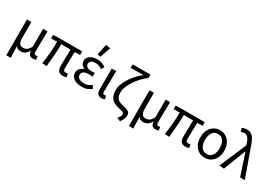

<svg xmlns="http://www.w3.org/2000/svg" viewBox="30 -1839 4362 3093"><g transform="rotate(30 2211.0 -292.5)"><path d="M82 178.5V-486.1H164.3V-188.7Q164.3 -124.9 185.3 -92.2Q206.3 -59.4 253.5 -59.4Q275.4 -59.4 296.3 -66.4Q317.1 -73.3 338.5 -93.9Q359.9 -114.4 382.1 -153.9V-486.1H465.1Q464.4 -420.4 463 -352.4Q461.5 -284.5 460.5 -219.2Q459.4 -153.8 459.4 -95.4Q459.4 -74.8 469.3 -65.7Q479.1 -56.5 494.8 -56.5Q501.4 -56.5 508.7 -58Q516 -59.5 524.3 -62.5L535.4 0.3Q524.4 4.8 510.6 8.4Q496.8 12 476.6 12Q435.5 12 414.9 -11Q394.4 -34.1 389.5 -82.4H386.8Q360.4 -35.8 326.1 -13Q291.8 9.8 252.3 9.8Q222.9 9.8 199.1 0.7Q175.4 -8.5 158.1 -37.1Q158.4 10.7 159 44.8Q159.5 78.9 160.9 109.7Q162.3 140.5 165 178.5Z M1032.8 12Q994.8 12 971.5 -2Q948.1 -16 937.5 -43.4Q927 -70.7 927 -110.3Q927 -129 927.5 -163.9Q928 -198.7 929 -242.7Q930 -286.6 930.8 -332.2Q931.6 -377.8 932.2 -417.8H759.6Q759.6 -316.1 750.8 -206.4Q742.1 -96.7 731.4 4.9L647.9 0Q664.4 -102.8 673.5 -211.2Q682.6 -319.7 682.6 -417.8H570.3V-481.4L640 -486.1H1109.2V-417.8H1011.5Q1009.5 -376.8 1008 -329.6Q1006.5 -282.5 1005.7 -237.4Q1004.9 -192.2 1004.6 -157.1Q1004.3 -121.9 1004.3 -104.3Q1004.3 -79.3 1015.4 -67.9Q1026.6 -56.5 1049.5 -56.5Q1056.3 -56.5 1065.6 -58Q1074.9 -59.5 1088.7 -61.7L1099.8 1.1Q1087.4 5.2 1070.8 8.6Q1054.3 12 1032.8 12Z M1385.5 12Q1325.4 12 1279.2 -5.7Q1233 -23.4 1206.8 -55.2Q1180.6 -87 1180.6 -130.5Q1180.6 -184.5 1211.3 -215.1Q1242 -245.7 1283.4 -255.7V-259.7Q1244.6 -274.1 1225 -303.8Q1205.4 -333.5 1205.4 -368Q1205.4 -411.7 1230.8 -440.5Q1256.2 -469.4 1298 -483.7Q1339.7 -498 1389 -498Q1433.7 -498 1474.1 -483.9Q1514.5 -469.8 1547.3 -444.2L1514.1 -389.9Q1485.6 -411.5 1455.9 -422Q1426.3 -432.6 1391.9 -432.6Q1347.3 -432.6 1316.9 -414.2Q1286.5 -395.8 1286.5 -358.6Q1286.5 -325.8 1313.2 -305.1Q1340 -284.4 1397.4 -284.4Q1412 -284.4 1426.2 -285.5Q1440.3 -286.6 1458.7 -287.6V-217.6Q1438.9 -219.6 1422.1 -220.2Q1405.3 -220.8 1388.3 -220.8Q1325.1 -220.8 1293.4 -200.4Q1261.7 -180 1261.7 -140.7Q1261.7 -100.3 1296.7 -77.2Q1331.6 -54 1393.8 -54Q1429 -54 1460.9 -65.4Q1492.9 -76.7 1527.6 -103.8L1562.4 -49.2Q1518.3 -15.2 1477.7 -1.6Q1437 12 1385.5 12ZM1405.2 -557.8 1348.1 -568.9 1390.8 -770.4 1475.9 -755Z M1753 12Q1719.1 12 1698.8 -1.1Q1678.5 -14.1 1669.3 -39.6Q1660 -65 1660 -101.4V-486.1H1743Q1742.3 -420.4 1740.9 -352.4Q1739.4 -284.5 1738.4 -219.2Q1737.3 -153.8 1737.3 -95.4Q1737.3 -74.8 1746.4 -65.7Q1755.5 -56.5 1771.2 -56.5Q1777.8 -56.5 1785.1 -58Q1792.4 -59.5 1800.7 -62.5L1811.8 0.3Q1800.8 4.8 1787 8.4Q1773.2 12 1753 12Z M2199.6 184.2 2133.8 157.4Q2160.1 124.7 2171.2 106.9Q2182.3 89.1 2182.3 68.8Q2182.3 54 2173.4 43.9Q2164.4 33.8 2140.5 25.5Q2116.6 17.3 2070.8 8Q2022.1 -2 1980.5 -25.4Q1939 -48.7 1913.5 -95.7Q1888.1 -142.6 1888.1 -222.4Q1888.1 -267.3 1903.9 -315.4Q1919.8 -363.4 1947.1 -411Q1974.4 -458.7 2009.2 -503Q2044 -547.4 2081.7 -584.7Q2119.4 -622.1 2156.5 -650.4Q2129 -650 2085.3 -649.6Q2041.6 -649.3 1996.5 -648.2Q1951.4 -647.2 1918.8 -645.4V-712.4H2249V-645.4H2244.3Q2207.4 -619.3 2168.8 -581.4Q2130.1 -543.6 2095.3 -499.3Q2060.5 -454.9 2032.9 -407.4Q2005.2 -359.8 1989.2 -313.5Q1973.1 -267.3 1973.1 -226.1Q1973.1 -168.7 1990.8 -135Q2008.4 -101.3 2041.2 -83.7Q2074 -66.1 2119 -57.7Q2189.1 -44.3 2222.8 -22.1Q2256.5 0 2256.5 49.9Q2256.5 71.9 2243.3 107.3Q2230 142.7 2199.6 184.2Z M2362 178.5V-486.1H2444.3V-188.7Q2444.3 -124.9 2465.3 -92.2Q2486.3 -59.4 2533.5 -59.4Q2555.4 -59.4 2576.3 -66.4Q2597.1 -73.3 2618.5 -93.9Q2639.9 -114.4 2662.1 -153.9V-486.1H2745.1Q2744.4 -420.4 2743 -352.4Q2741.5 -284.5 2740.5 -219.2Q2739.4 -153.8 2739.4 -95.4Q2739.4 -74.8 2749.3 -65.7Q2759.1 -56.5 2774.8 -56.5Q2781.4 -56.5 2788.7 -58Q2796 -59.5 2804.3 -62.5L2815.4 0.3Q2804.4 4.8 2790.6 8.4Q2776.8 12 2756.6 12Q2715.5 12 2694.9 -11Q2674.4 -34.1 2669.5 -82.4H2666.8Q2640.4 -35.8 2606.1 -13Q2571.8 9.8 2532.3 9.8Q2502.9 9.8 2479.1 0.7Q2455.4 -8.5 2438.1 -37.1Q2438.4 10.7 2439 44.8Q2439.5 78.9 2440.9 109.7Q2442.3 140.5 2445 178.5Z M3312.8 12Q3274.8 12 3251.5 -2Q3228.1 -16 3217.5 -43.4Q3207 -70.7 3207 -110.3Q3207 -129 3207.5 -163.9Q3208 -198.7 3209 -242.7Q3210 -286.6 3210.8 -332.2Q3211.6 -377.8 3212.2 -417.8H3039.6Q3039.6 -316.1 3030.8 -206.4Q3022.1 -96.7 3011.4 4.9L2927.9 0Q2944.4 -102.8 2953.5 -211.2Q2962.6 -319.7 2962.6 -417.8H2850.3V-481.4L2920 -486.1H3389.2V-417.8H3291.5Q3289.5 -376.8 3288 -329.6Q3286.5 -282.5 3285.7 -237.4Q3284.9 -192.2 3284.6 -157.1Q3284.3 -121.9 3284.3 -104.3Q3284.3 -79.3 3295.4 -67.9Q3306.6 -56.5 3329.5 -56.5Q3336.3 -56.5 3345.6 -58Q3354.9 -59.5 3368.7 -61.7L3379.8 1.1Q3367.4 5.2 3350.8 8.6Q3334.3 12 3312.8 12Z M3671.4 12Q3610.5 12 3560.3 -17.7Q3510.2 -47.5 3480 -104.4Q3449.9 -161.3 3449.9 -242.4Q3449.9 -324.2 3480 -381.1Q3510.2 -438 3560.3 -468Q3610.5 -498.1 3671.4 -498.1Q3732.2 -498.1 3782.4 -468Q3832.6 -438 3862.7 -381.1Q3892.8 -324.2 3892.8 -242.4Q3892.8 -161.3 3862.7 -104.4Q3832.6 -47.5 3782.4 -17.7Q3732.2 12 3671.4 12ZM3671.4 -56.5Q3736.3 -56.5 3772 -107.4Q3807.8 -158.2 3807.8 -242.4Q3807.8 -298.7 3791.7 -341Q3775.5 -383.2 3745 -406.4Q3714.4 -429.6 3671.4 -429.6Q3628.3 -429.6 3597.8 -406.4Q3567.2 -383.2 3551.1 -341Q3534.9 -298.7 3534.9 -242.4Q3534.9 -158.2 3571 -107.4Q3607.1 -56.5 3671.4 -56.5Z M4031.2 8.2 3943.8 0 4155.3 -496.7 4149.5 -517.6Q4129 -584.4 4102.3 -619.1Q4075.6 -653.7 4034.1 -653.7Q4013.9 -653.7 3999.5 -649.1Q3985 -644.5 3971.5 -637.7L3950.6 -706.2Q3968.1 -714.1 3989.5 -719.2Q4010.8 -724.4 4042.7 -724.4Q4091.1 -724.4 4125.1 -700.9Q4159.2 -677.4 4184.4 -630.4Q4209.6 -583.5 4231.2 -513.9L4415.3 0H4327.9L4194.1 -402.8H4190.1Z"/></g></svg>

Font: Source Sans 3 Variable
Style: Regular
Weight: 200
Designer: Paul D. Hunt
Foundry: Adobe Systems Incorporated
Version: Version 3.026